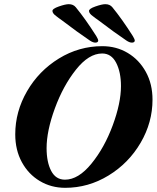

<svg xmlns="http://www.w3.org/2000/svg" viewBox="-20 -885 750 919"><path d="M53 -242Q53 -351 109.5 -448.5Q166 -546 262 -605Q358 -664 470 -664Q537 -664 591.5 -631.5Q646 -599 678 -541Q710 -483 710 -408Q710 -299 653 -201.5Q596 -104 499.5 -45Q403 14 292 14Q225 14 170.5 -18.5Q116 -51 84.5 -109Q53 -167 53 -242ZM559 -473Q559 -540 536 -584.5Q513 -629 469 -629Q405 -629 343.5 -551.5Q282 -474 242.5 -366Q203 -258 203 -176Q203 -109 225 -67Q247 -25 291 -25Q355 -25 417.5 -101.5Q480 -178 519.5 -285Q559 -392 559 -473ZM450 -689V-691Q450 -697 441 -712Q389 -794 343 -850Q331 -865 309 -865Q293 -865 261.5 -854Q230 -843 231 -832Q232 -820 249 -808Q256 -802 262 -798Q268 -794 272 -791Q352 -730 410 -691Q425 -681 436 -681Q448 -681 450 -689ZM625 -689V-691Q625 -697 616 -712Q564 -794 518 -850Q506 -865 484 -865Q468 -865 436.5 -854Q405 -843 406 -832Q407 -820 424 -808Q431 -802 437 -798Q443 -794 447 -791Q527 -730 585 -691Q600 -681 611 -681Q623 -681 625 -689Z"/></svg>

Font: EB Garamond ExtraBold
Style: Italic
Weight: 800
Italic angle: -17.2°
Designer: Georg Duffner and Octavio Pardo
Foundry: Georg Duffner
Version: Version 1.000